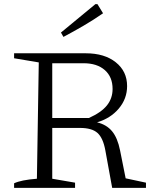

<svg xmlns="http://www.w3.org/2000/svg" viewBox="-20 -906 746 926"><path d="M586 -46 684 -25V0H521L488 -181Q477 -241 450 -265Q423 -289 366 -289H203V-337H409Q469 -364 496 -398Q523 -432 523 -477Q523 -535 485.5 -568Q448 -601 383 -601H232V-44L342 -25V0H48V-22Q65 -30 92 -35.5Q119 -41 158 -44L167 -605L48 -625V-649H394Q484 -649 538.5 -605.5Q593 -562 593 -491Q593 -430 553 -382.5Q513 -335 448 -316Q494 -305 520.5 -273Q547 -241 559 -181ZM286 -728 274 -749 440 -886H450L477 -842Q431 -810 383 -782Q335 -754 286 -728Z"/></svg>

Font: Piazzolla 24pt Light
Style: Regular
Weight: 300
Designer: Juan Pablo del Peral
Foundry: Huerta Tipografica
Version: Version 2.005